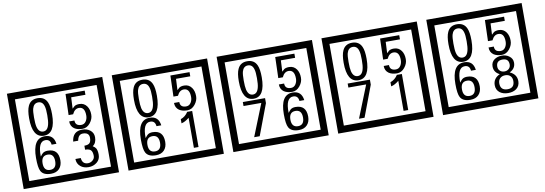

<svg xmlns="http://www.w3.org/2000/svg" viewBox="-70 -1477 5916 2083"><g transform="rotate(-10 2887.5 -435.0)"><path d="M1103 90H53V-960H1103ZM1028 15V-885H128V15ZM497 -656Q497 -442 371 -442Q244 -442 244 -656Q244 -744 265 -789Q294 -855 371 -855Q448 -855 477 -789Q497 -745 497 -656ZM444 -656Q444 -723 435 -752Q420 -809 371 -809Q322 -809 306 -752Q298 -723 298 -656Q298 -587 306 -553Q322 -488 371 -488Q419 -488 435 -554Q444 -587 444 -656ZM915 -580Q916 -531 880.5 -487Q845 -443 796 -443Q741 -443 706 -466Q666 -494 666 -547H724Q724 -487 790 -487Q824 -487 843 -517Q860 -544 860 -579Q860 -673 795 -673Q748 -673 722 -616H672L679 -847H890V-801H733L727 -677Q740 -689 753 -701Q772 -714 807 -714Q859 -714 889 -672Q915 -635 915 -580ZM499 -149Q499 -91 466.5 -56.5Q434 -22 375 -22Q291 -22 264 -73Q243 -111 243 -219Q243 -435 377 -435Q475 -435 488 -332H435Q430 -392 376 -392Q293 -392 297 -225Q318 -253 328 -260Q348 -275 381 -275Q499 -275 499 -149ZM442 -149Q442 -233 373 -233Q303 -233 303 -149Q303 -65 373 -65Q442 -65 442 -149ZM919 -136Q919 -84 880.5 -53Q842 -22 789 -22Q734 -22 700 -51Q662 -82 662 -134H721Q727 -65 790 -65Q818 -65 841 -84.5Q864 -104 864 -132Q864 -177 846 -196Q828 -215 783 -215V-259Q825 -259 841.5 -276Q858 -293 858 -334Q858 -392 789 -392Q738 -392 726 -324H671Q684 -435 788 -435Q839 -435 874 -409Q913 -380 913 -330Q913 -265 871 -238Q895 -222 903 -210Q919 -185 919 -136Z M2258 90H1208V-960H2258ZM2183 15V-885H1283V15ZM1652 -656Q1652 -442 1526 -442Q1399 -442 1399 -656Q1399 -744 1420 -789Q1449 -855 1526 -855Q1603 -855 1632 -789Q1652 -745 1652 -656ZM1599 -656Q1599 -723 1590 -752Q1575 -809 1526 -809Q1477 -809 1461 -752Q1453 -723 1453 -656Q1453 -587 1461 -553Q1477 -488 1526 -488Q1574 -488 1590 -554Q1599 -587 1599 -656ZM2070 -580Q2071 -531 2035.5 -487Q2000 -443 1951 -443Q1896 -443 1861 -466Q1821 -494 1821 -547H1879Q1879 -487 1945 -487Q1979 -487 1998 -517Q2015 -544 2015 -579Q2015 -673 1950 -673Q1903 -673 1877 -616H1827L1834 -847H2045V-801H1888L1882 -677Q1895 -689 1908 -701Q1927 -714 1962 -714Q2014 -714 2044 -672Q2070 -635 2070 -580ZM1654 -149Q1654 -91 1621.5 -56.5Q1589 -22 1530 -22Q1446 -22 1419 -73Q1398 -111 1398 -219Q1398 -435 1532 -435Q1630 -435 1643 -332H1590Q1585 -392 1531 -392Q1448 -392 1452 -225Q1473 -253 1483 -260Q1503 -275 1536 -275Q1654 -275 1654 -149ZM1597 -149Q1597 -233 1528 -233Q1458 -233 1458 -149Q1458 -65 1528 -65Q1597 -65 1597 -149ZM2000 -30H1949V-361Q1903 -323 1863 -315V-361Q1914 -378 1945 -427H2000Z M3413 90H2363V-960H3413ZM3338 15V-885H2438V15ZM2807 -656Q2807 -442 2681 -442Q2554 -442 2554 -656Q2554 -744 2575 -789Q2604 -855 2681 -855Q2758 -855 2787 -789Q2807 -745 2807 -656ZM2754 -656Q2754 -723 2745 -752Q2730 -809 2681 -809Q2632 -809 2616 -752Q2608 -723 2608 -656Q2608 -587 2616 -553Q2632 -488 2681 -488Q2729 -488 2745 -554Q2754 -587 2754 -656ZM3225 -580Q3226 -531 3190.5 -487Q3155 -443 3106 -443Q3051 -443 3016 -466Q2976 -494 2976 -547H3034Q3034 -487 3100 -487Q3134 -487 3153 -517Q3170 -544 3170 -579Q3170 -673 3105 -673Q3058 -673 3032 -616H2982L2989 -847H3200V-801H3043L3037 -677Q3050 -689 3063 -701Q3082 -714 3117 -714Q3169 -714 3199 -672Q3225 -635 3225 -580ZM2803 -372 2674 -30H2613L2754 -383H2558V-427H2803ZM3229 -149Q3229 -91 3196.5 -56.5Q3164 -22 3105 -22Q3021 -22 2994 -73Q2973 -111 2973 -219Q2973 -435 3107 -435Q3205 -435 3218 -332H3165Q3160 -392 3106 -392Q3023 -392 3027 -225Q3048 -253 3058 -260Q3078 -275 3111 -275Q3229 -275 3229 -149ZM3172 -149Q3172 -233 3103 -233Q3033 -233 3033 -149Q3033 -65 3103 -65Q3172 -65 3172 -149Z M4568 90H3518V-960H4568ZM4493 15V-885H3593V15ZM3962 -656Q3962 -442 3836 -442Q3709 -442 3709 -656Q3709 -744 3730 -789Q3759 -855 3836 -855Q3913 -855 3942 -789Q3962 -745 3962 -656ZM3909 -656Q3909 -723 3900 -752Q3885 -809 3836 -809Q3787 -809 3771 -752Q3763 -723 3763 -656Q3763 -587 3771 -553Q3787 -488 3836 -488Q3884 -488 3900 -554Q3909 -587 3909 -656ZM4380 -580Q4381 -531 4345.5 -487Q4310 -443 4261 -443Q4206 -443 4171 -466Q4131 -494 4131 -547H4189Q4189 -487 4255 -487Q4289 -487 4308 -517Q4325 -544 4325 -579Q4325 -673 4260 -673Q4213 -673 4187 -616H4137L4144 -847H4355V-801H4198L4192 -677Q4205 -689 4218 -701Q4237 -714 4272 -714Q4324 -714 4354 -672Q4380 -635 4380 -580ZM3958 -372 3829 -30H3768L3909 -383H3713V-427H3958ZM4310 -30H4259V-361Q4213 -323 4173 -315V-361Q4224 -378 4255 -427H4310Z M5723 90H4673V-960H5723ZM5648 15V-885H4748V15ZM5117 -656Q5117 -442 4991 -442Q4864 -442 4864 -656Q4864 -744 4885 -789Q4914 -855 4991 -855Q5068 -855 5097 -789Q5117 -745 5117 -656ZM5064 -656Q5064 -723 5055 -752Q5040 -809 4991 -809Q4942 -809 4926 -752Q4918 -723 4918 -656Q4918 -587 4926 -553Q4942 -488 4991 -488Q5039 -488 5055 -554Q5064 -587 5064 -656ZM5535 -580Q5536 -531 5500.5 -487Q5465 -443 5416 -443Q5361 -443 5326 -466Q5286 -494 5286 -547H5344Q5344 -487 5410 -487Q5444 -487 5463 -517Q5480 -544 5480 -579Q5480 -673 5415 -673Q5368 -673 5342 -616H5292L5299 -847H5510V-801H5353L5347 -677Q5360 -689 5373 -701Q5392 -714 5427 -714Q5479 -714 5509 -672Q5535 -635 5535 -580ZM5119 -149Q5119 -91 5086.5 -56.5Q5054 -22 4995 -22Q4911 -22 4884 -73Q4863 -111 4863 -219Q4863 -435 4997 -435Q5095 -435 5108 -332H5055Q5050 -392 4996 -392Q4913 -392 4917 -225Q4938 -253 4948 -260Q4968 -275 5001 -275Q5119 -275 5119 -149ZM5062 -149Q5062 -233 4993 -233Q4923 -233 4923 -149Q4923 -65 4993 -65Q5062 -65 5062 -149ZM5541 -132Q5541 -79 5502 -49Q5466 -23 5412 -23Q5357 -23 5321 -49Q5281 -79 5281 -132Q5281 -207 5356 -241Q5293 -271 5293 -337Q5293 -384 5330 -411Q5364 -435 5412 -435Q5459 -435 5492 -410Q5530 -383 5530 -337Q5530 -271 5465 -241Q5541 -207 5541 -132ZM5480 -326Q5480 -392 5412 -392Q5343 -392 5343 -326Q5343 -297 5362.5 -279Q5382 -261 5412 -261Q5441 -261 5460.5 -279Q5480 -297 5480 -326ZM5488 -143Q5488 -178 5467.5 -198.5Q5447 -219 5412 -219Q5376 -219 5354.5 -198.5Q5333 -178 5333 -143Q5333 -65 5412 -65Q5488 -65 5488 -143Z"/></g></svg>

Font: Unicode BMP Fallback SIL
Style: Regular
Weight: 400
Foundry: NRSI, SIL International
Version: Version 5.1 Based on Unicode 5.1